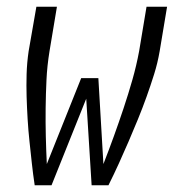

<svg xmlns="http://www.w3.org/2000/svg" viewBox="-20 -550 540 570"><path d="M83 0Q78 -33 74.5 -65.5Q71 -98 67.5 -130.5Q64 -163 62 -196.5Q60 -230 59 -263Q58 -296 59 -330Q60 -364 65 -398L88 -530H149L127 -398Q120 -355 118 -313Q116 -271 115.5 -229Q115 -187 116 -145.5Q117 -104 119 -63L221 -318H272L287 -63Q303 -104 318 -145.5Q333 -187 347 -229Q361 -271 373 -313Q385 -355 393 -398L415 -530H476L454 -398Q448 -363 437.5 -329.5Q427 -296 415 -262.5Q403 -229 389.5 -196Q376 -163 362 -130.5Q348 -98 333 -65Q318 -32 302 0H252L236 -257L133 0Z"/></svg>

Font: iosevka_custom_sans_ss08 Light
Style: Italic
Weight: 300
Italic angle: -10°
Designer: Belleve Invis
Foundry: Belleve Invis
Version: Version 10.3.0; ttfautohint (v1.8.3)